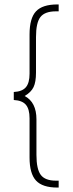

<svg xmlns="http://www.w3.org/2000/svg" viewBox="-20 -730 328 864"><path d="M113 -21V-198Q113 -239 96.5 -258.5Q80 -278 42 -280V-316Q80 -318 96.5 -337.5Q113 -357 113 -398V-575Q113 -648 142 -679Q171 -710 238 -710H244V-679H232Q182 -679 162 -653.5Q142 -628 142 -563V-403Q142 -361 131 -338Q120 -315 91 -298Q144 -270 144 -193V-33Q144 31 163.5 57Q183 83 232 83H244V114H238Q171 114 142 82.5Q113 51 113 -21Z"/></svg>

Font: Sarabun Thin
Style: Regular
Weight: 250
Designer: Suppakit Chalermlarp | Katatrad Co.,Ltd.
Foundry: Cadson Demak Co.,Ltd.
Version: Version 1.000; ttfautohint (v1.6)